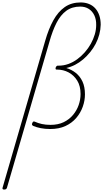

<svg xmlns="http://www.w3.org/2000/svg" viewBox="-100 -1038 845 1573"><path d="M-66 515Q-75 515 -78 511Q-81 507 -79 500L270 -703Q298 -801 337 -871.5Q376 -942 430.5 -980Q485 -1018 561 -1018Q598 -1018 629 -1005.5Q660 -993 681.5 -968.5Q703 -944 714 -910.5Q725 -877 725 -835Q724 -795 713.5 -755.5Q703 -716 684 -679.5Q665 -643 638.5 -610.5Q612 -578 581 -551.5Q550 -525 515 -507Q480 -489 443 -481Q486 -468 520.5 -441Q555 -414 575.5 -370.5Q596 -327 596 -265Q596 -214 578 -163.5Q560 -113 524.5 -71.5Q489 -30 436 -5.5Q383 19 311 19Q269 19 234 12Q199 5 173 -6Q165 -10 162.5 -15.5Q160 -21 165 -31Q169 -41 174 -42.5Q179 -44 188 -40Q212 -29 243 -22Q274 -15 314 -15Q376 -15 421.5 -37Q467 -59 498 -96Q529 -133 544.5 -177.5Q560 -222 560 -268Q560 -333 533 -377Q506 -421 462.5 -444.5Q419 -468 366 -468H363Q359 -468 356.5 -471Q354 -474 356 -484Q360 -493 364 -496.5Q368 -500 372 -500H380Q422 -500 460.5 -514Q499 -528 533 -553Q567 -578 595.5 -610.5Q624 -643 644.5 -680Q665 -717 676.5 -756Q688 -795 688 -833Q689 -878 673 -912Q657 -946 627.5 -965Q598 -984 557 -984Q490 -984 443 -949.5Q396 -915 363 -850.5Q330 -786 305 -696L-43 500Q-45 507 -50.5 511Q-56 515 -66 515Z"/></svg>

Font: Playwrite AU QLD Thin
Style: Regular
Weight: 250
Designer: Veronika Burian, José Scaglione
Foundry: TypeTogether
Version: Version 1.002